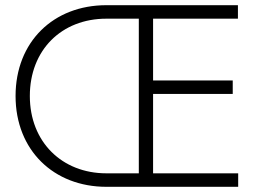

<svg xmlns="http://www.w3.org/2000/svg" viewBox="-20 -720 1011 740"><path d="M898 -52H570V-358H877V-410H570V-648H897V-700H390C186 -700 40 -559 40 -350C40 -141 187 0 390 0H898ZM515 -52H390C219 -52 95 -173 95 -350C95 -527 217 -648 390 -648H515Z"/></svg>

Font: Jost Light
Style: Regular
Weight: 300
Version: Version 3.710